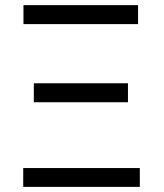

<svg xmlns="http://www.w3.org/2000/svg" viewBox="-20 -731 640 751"><path d="M70.8 -73.7V0H526.9V-73.7ZM112.3 -405.3V-331.1H480.5V-405.3ZM71.8 -710.9V-636.7H520V-710.9Z"/></svg>

Font: RobotoMono Nerd Font
Style: Regular
Weight: 400
Monospace: yes
Designer: Google
Version: Version 3.000;Nerd Fonts 3.2.1